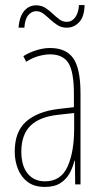

<svg xmlns="http://www.w3.org/2000/svg" viewBox="-20 -726 406 756"><path d="M177 -537Q240 -537 268.5 -496.5Q297 -456 297 -358V0H276L275 -93H273Q267 -68 254.5 -44.5Q242 -21 218.5 -5.5Q195 10 157 10Q115 10 89 -9.5Q63 -29 50.5 -61Q38 -93 38 -129Q38 -208 83 -247.5Q128 -287 210 -297L271 -304V-355Q271 -445 249 -478.5Q227 -512 177 -512Q159 -512 135 -506Q111 -500 83 -483L72 -505Q96 -520 124 -528.5Q152 -537 177 -537ZM209 -274Q135 -266 99.5 -230.5Q64 -195 64 -129Q64 -73 89 -42.5Q114 -12 157 -12Q220 -12 246 -70Q272 -128 272 -220V-281ZM53 -617Q55 -641 61 -657.5Q67 -674 76.5 -684.5Q86 -695 97.5 -700Q109 -705 122 -705Q143 -705 158.5 -695Q174 -685 187 -672.5Q200 -660 213.5 -650Q227 -640 243 -640Q263 -640 276 -657.5Q289 -675 291 -706H313Q312 -660 291.5 -638.5Q271 -617 243 -617Q222 -617 206.5 -627Q191 -637 177.5 -649.5Q164 -662 151 -672Q138 -682 122 -682Q105 -682 91.5 -666.5Q78 -651 76 -617Z"/></svg>

Font: Noto Sans Khmer ExtraCondensed Thin
Style: Regular
Weight: 250
Width: 2
Designer: Danh Hong and the Monotype Design Team
Foundry: Monotype Imaging Inc.
Version: Version 2.004